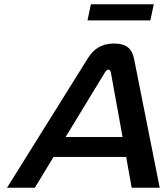

<svg xmlns="http://www.w3.org/2000/svg" viewBox="-20 -884 785 904"><path d="M392 -607 13 0H144L232 -145H574L600 0H732L611 -608C602 -651 579 -679 517 -679C455 -679 419 -651 392 -607ZM289 -239 474 -543C481 -554 486 -556 490 -556C494 -556 500 -554 502 -543L557 -239ZM392 -788H688L704 -864H408Z"/></svg>

Font: LT Wave Medium
Style: Italic
Weight: 500
Designer: Daniel Lyons
Version: Version 2.5 (Glyphs App)